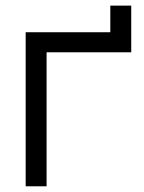

<svg xmlns="http://www.w3.org/2000/svg" viewBox="-20 -653 505 673"><path d="M143.3 0H70V-540H366.7V-633.3H440V-469.7H143.3Z"/></svg>

Font: Manrope Variable Light
Style: Regular
Weight: 200
Designer: Mikhail Sharanda
Foundry: Mikhail Sharanda
Version: Version 4.505